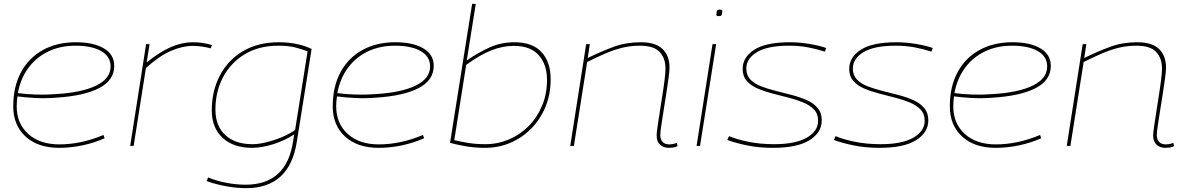

<svg xmlns="http://www.w3.org/2000/svg" viewBox="-20 -760 6176 1000"><path d="M525 -40Q471 -16 410 -3Q349 10 288 10Q177 10 113 -49Q49 -108 49 -206Q49 -309 89.5 -384Q130 -459 203.5 -499.5Q277 -540 375 -540Q467 -540 521 -508Q575 -476 575 -417Q575 -342 496 -301Q417 -260 269 -251Q218 -247 166 -249.5Q114 -252 71 -258Q67 -233 67 -206Q67 -117 127 -62.5Q187 -8 289 -8Q402 -8 519 -57ZM373 -522Q294 -522 231.5 -492Q169 -462 128 -406.5Q87 -351 73 -275Q118 -269 169.5 -267.5Q221 -266 273 -270Q407 -278 481.5 -314.5Q556 -351 556 -414Q556 -466 507 -494Q458 -522 373 -522Z M759 -530 744 -435Q814 -491 871.5 -515.5Q929 -540 984 -540Q1014 -540 1040.5 -535.5Q1067 -531 1084 -525L1077 -508Q1057 -514 1032 -517.5Q1007 -521 984 -521Q931 -521 870.5 -495Q810 -469 740 -406L676 0H658L741 -530Z M1056 183 1064 164Q1106 182 1158.5 192Q1211 202 1259 202Q1474 202 1507 -27L1512 -60Q1464 -28 1403.5 -9Q1343 10 1293 10Q1195 10 1139 -42.5Q1083 -95 1083 -185Q1083 -286 1125 -366.5Q1167 -447 1245.5 -493.5Q1324 -540 1433 -540Q1481 -540 1524.5 -531Q1568 -522 1603 -505L1526 -22Q1488 220 1262 220Q1212 220 1157.5 210Q1103 200 1056 183ZM1582 -493Q1554 -503 1519.5 -512.5Q1485 -522 1429 -522Q1329 -522 1255.5 -478Q1182 -434 1142 -358.5Q1102 -283 1102 -189Q1102 -104 1153.5 -56.5Q1205 -9 1295 -9Q1327 -9 1367.5 -19Q1408 -29 1447.5 -45.5Q1487 -62 1517 -83Z M2189 -40Q2135 -16 2074 -3Q2013 10 1952 10Q1841 10 1777 -49Q1713 -108 1713 -206Q1713 -309 1753.5 -384Q1794 -459 1867.5 -499.5Q1941 -540 2039 -540Q2131 -540 2185 -508Q2239 -476 2239 -417Q2239 -342 2160 -301Q2081 -260 1933 -251Q1882 -247 1830 -249.5Q1778 -252 1735 -258Q1731 -233 1731 -206Q1731 -117 1791 -62.5Q1851 -8 1953 -8Q2066 -8 2183 -57ZM2037 -522Q1958 -522 1895.5 -492Q1833 -462 1792 -406.5Q1751 -351 1737 -275Q1782 -269 1833.5 -267.5Q1885 -266 1937 -270Q2071 -278 2145.5 -314.5Q2220 -351 2220 -414Q2220 -466 2171 -494Q2122 -522 2037 -522Z M2458 -740 2411 -445Q2470 -486 2530 -513Q2590 -540 2660 -540Q2753 -540 2800.5 -488.5Q2848 -437 2848 -347Q2848 -268 2820.5 -202.5Q2793 -137 2746 -89.5Q2699 -42 2637.5 -16Q2576 10 2507 10Q2455 10 2410 2.5Q2365 -5 2324 -16L2439 -740ZM2656 -521Q2598 -521 2538.5 -497.5Q2479 -474 2408 -422L2346 -30Q2375 -23 2416.5 -16Q2458 -9 2508 -9Q2572 -9 2630 -33.5Q2688 -58 2732.5 -102.5Q2777 -147 2803 -208.5Q2829 -270 2829 -344Q2829 -423 2786.5 -472Q2744 -521 2656 -521Z M3033 -530H3052L3041 -458Q3113 -493 3177 -516.5Q3241 -540 3318 -540Q3394 -540 3430.5 -505Q3467 -470 3467 -408Q3467 -389 3462 -352.5Q3457 -316 3450 -271Q3443 -226 3436 -182.5Q3429 -139 3424 -105Q3419 -71 3419 -58Q3419 -33 3431.5 -20.5Q3444 -8 3465 -8Q3486 -8 3505 -16L3509 1Q3498 7 3485.5 8.5Q3473 10 3464 10Q3436 10 3418 -6Q3400 -22 3400 -55Q3400 -69 3405 -102Q3410 -135 3416.5 -178Q3423 -221 3430 -264.5Q3437 -308 3441.5 -345Q3446 -382 3446 -404Q3446 -457 3415.5 -489.5Q3385 -522 3313 -522Q3263 -522 3219.5 -511Q3176 -500 3132 -481Q3088 -462 3038 -437L2969 0H2950Z M3730 -710Q3742 -710 3742 -703Q3740 -683 3737 -679.5Q3734 -676 3722 -676Q3718 -676 3714.5 -677.5Q3711 -679 3711 -684Q3712 -703 3716 -706.5Q3720 -710 3730 -710ZM3608 0 3691 -530H3710L3626 0Z M3768 -31 3777 -51Q3817 -34 3878 -21.5Q3939 -9 4012 -9Q4123 -9 4182 -43Q4241 -77 4241 -131Q4241 -167 4219.5 -189.5Q4198 -212 4163 -226.5Q4128 -241 4086.5 -251.5Q4045 -262 4003 -273Q3961 -284 3926 -299Q3891 -314 3869.5 -338.5Q3848 -363 3848 -401Q3848 -462 3908.5 -501Q3969 -540 4095 -540Q4142 -540 4194 -531.5Q4246 -523 4283 -510L4276 -491Q4237 -504 4190.5 -513Q4144 -522 4090 -522Q3978 -522 3922.5 -488.5Q3867 -455 3867 -403Q3867 -368 3888 -346Q3909 -324 3944 -310.5Q3979 -297 4021 -286.5Q4063 -276 4105 -265Q4147 -254 4182 -238.5Q4217 -223 4238.5 -197.5Q4260 -172 4260 -133Q4260 -70 4196.5 -30Q4133 10 4006 10Q3933 10 3872 -2.5Q3811 -15 3768 -31Z M4323 -31 4332 -51Q4372 -34 4433 -21.5Q4494 -9 4567 -9Q4678 -9 4737 -43Q4796 -77 4796 -131Q4796 -167 4774.5 -189.5Q4753 -212 4718 -226.5Q4683 -241 4641.5 -251.5Q4600 -262 4558 -273Q4516 -284 4481 -299Q4446 -314 4424.5 -338.5Q4403 -363 4403 -401Q4403 -462 4463.5 -501Q4524 -540 4650 -540Q4697 -540 4749 -531.5Q4801 -523 4838 -510L4831 -491Q4792 -504 4745.5 -513Q4699 -522 4645 -522Q4533 -522 4477.5 -488.5Q4422 -455 4422 -403Q4422 -368 4443 -346Q4464 -324 4499 -310.5Q4534 -297 4576 -286.5Q4618 -276 4660 -265Q4702 -254 4737 -238.5Q4772 -223 4793.5 -197.5Q4815 -172 4815 -133Q4815 -70 4751.5 -30Q4688 10 4561 10Q4488 10 4427 -2.5Q4366 -15 4323 -31Z M5403 -40Q5349 -16 5288 -3Q5227 10 5166 10Q5055 10 4991 -49Q4927 -108 4927 -206Q4927 -309 4967.5 -384Q5008 -459 5081.5 -499.5Q5155 -540 5253 -540Q5345 -540 5399 -508Q5453 -476 5453 -417Q5453 -342 5374 -301Q5295 -260 5147 -251Q5096 -247 5044 -249.5Q4992 -252 4949 -258Q4945 -233 4945 -206Q4945 -117 5005 -62.5Q5065 -8 5167 -8Q5280 -8 5397 -57ZM5251 -522Q5172 -522 5109.5 -492Q5047 -462 5006 -406.5Q4965 -351 4951 -275Q4996 -269 5047.5 -267.5Q5099 -266 5151 -270Q5285 -278 5359.5 -314.5Q5434 -351 5434 -414Q5434 -466 5385 -494Q5336 -522 5251 -522Z M5619 -530H5638L5627 -458Q5699 -493 5763 -516.5Q5827 -540 5904 -540Q5980 -540 6016.5 -505Q6053 -470 6053 -408Q6053 -389 6048 -352.5Q6043 -316 6036 -271Q6029 -226 6022 -182.5Q6015 -139 6010 -105Q6005 -71 6005 -58Q6005 -33 6017.5 -20.5Q6030 -8 6051 -8Q6072 -8 6091 -16L6095 1Q6084 7 6071.5 8.5Q6059 10 6050 10Q6022 10 6004 -6Q5986 -22 5986 -55Q5986 -69 5991 -102Q5996 -135 6002.5 -178Q6009 -221 6016 -264.5Q6023 -308 6027.5 -345Q6032 -382 6032 -404Q6032 -457 6001.5 -489.5Q5971 -522 5899 -522Q5849 -522 5805.5 -511Q5762 -500 5718 -481Q5674 -462 5624 -437L5555 0H5536Z"/></svg>

Font: Georama Extended Thin
Style: Italic
Weight: 100
Width: 7
Italic angle: -9°
Designer: Jean-Baptiste Levee
Foundry: Production Type
Version: Version 1.000